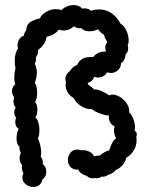

<svg xmlns="http://www.w3.org/2000/svg" viewBox="-20 -735 585 755"><path d="M518 -205Q518 -203 516 -195Q517 -191 517 -183Q517 -162 506 -143.5Q495 -125 477 -115Q467 -80 436 -67Q429 -59 422 -54.5Q415 -50 403 -47Q400 -43 392 -41Q384 -39 379 -41Q376 -37 367.5 -35Q359 -33 354 -35L344 -34Q330 -34 322 -43Q311 -46 301 -52.5Q291 -59 288 -68Q268 -67 257.5 -78Q247 -89 247 -105Q247 -122 257 -134.5Q267 -147 284 -147Q291 -147 300 -144Q316 -146 330.5 -139Q345 -132 350 -120Q362 -124 372 -123Q378 -129 390 -136Q402 -143 409 -143Q421 -182 437 -191Q428 -206 428 -223Q428 -232 431 -238Q420 -243 414 -252.5Q408 -262 408 -273Q408 -278 409 -281Q397 -280 374 -288.5Q351 -297 341 -306Q321 -304 299.5 -317.5Q278 -331 270 -349Q238 -368 238 -402L239 -412Q237 -420 237 -424Q237 -442 253 -454Q261 -465 267.5 -470.5Q274 -476 283 -479Q291 -498 309 -506Q318 -511 347 -511Q355 -522 369 -528Q383 -534 397 -532Q394 -541 394 -549Q394 -561 402 -569Q400 -572 395 -581.5Q390 -591 389 -599Q378 -603 365 -620Q351 -612 331 -612Q311 -612 300 -624H295Q281 -624 270 -632Q265 -625 253.5 -620Q242 -615 230 -615Q219 -615 211 -619Q200 -600 163 -590Q159 -560 130 -539V-535Q130 -522 121 -509L122 -501Q122 -496 117 -484Q125 -467 125 -449Q125 -434 117 -408Q126 -398 126 -370Q126 -345 118 -334Q127 -324 127 -303Q127 -284 119 -273Q127 -267 131 -253Q135 -239 135 -224Q135 -202 129 -190Q134 -182 138 -165Q142 -148 142 -134Q142 -123 140 -119Q151 -106 148 -90Q162 -79 162 -60Q162 -41 147 -29Q140 0 111 0Q94 0 81 -10.5Q68 -21 68 -37Q68 -46 72 -54Q66 -65 66 -76Q66 -83 67 -86Q57 -96 57 -113Q57 -123 62 -133Q61 -135 58 -143Q55 -151 57 -158Q45 -167 45 -191Q45 -202 47.5 -212.5Q50 -223 54 -228Q40 -236 40 -255Q40 -266 44 -271Q36 -281 36 -294Q36 -305 42 -311Q33 -322 33 -337Q33 -345 36 -352Q27 -364 27 -377Q27 -385 30.5 -392Q34 -399 40 -403Q36 -416 36 -431Q36 -447 41 -467Q38 -479 38 -495Q38 -528 51 -544Q49 -548 49 -557Q49 -569 55.5 -580Q62 -591 74 -595Q75 -607 83 -615Q84 -639 99.5 -648.5Q115 -658 137 -663Q142 -676 160 -687.5Q178 -699 199 -699Q213 -699 222 -695Q228 -703 241.5 -709Q255 -715 269 -715Q291 -715 304 -701Q307 -702 313 -702Q328 -702 337 -693Q355 -698 369 -698Q423 -698 454 -642Q468 -635 477 -614.5Q486 -594 486 -576Q486 -563 482 -559Q484 -553 484 -547Q484 -528 474 -522Q472 -496 456 -487Q456 -470 444 -459Q432 -448 416 -448Q408 -448 401 -451Q396 -441 386 -435.5Q376 -430 365 -430Q358 -430 351 -433Q343 -413 324 -409Q327 -406 327 -402Q332 -398 339 -393Q346 -388 350 -383Q360 -385 379 -377Q398 -369 409 -360Q415 -363 422 -363Q438 -363 454.5 -352Q471 -341 480.5 -324.5Q490 -308 488 -293Q497 -286 504 -268Q511 -250 511 -234Q511 -229 509 -221Q518 -217 518 -205Z"/></svg>

Font: Pangolin
Style: Regular
Weight: 400
Designer: Kevin Burke
Foundry: Google, Inc.
Version: Version 1.101